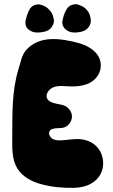

<svg xmlns="http://www.w3.org/2000/svg" viewBox="-20 -906 547 926"><path d="M293.9 -766.6C305.7 -754.9 320.3 -749 340.8 -749H341.8C362.3 -750 378.9 -752.9 391.6 -760.7C408.2 -770.5 418 -789.1 418 -805.7V-807.6C417 -827.1 411.1 -841.8 403.3 -852.5C387.7 -874 367.2 -880.9 352.5 -884.8C348.6 -885.7 345.7 -885.7 342.8 -885.7C338.9 -885.7 334 -884.8 329.1 -882.8C313.5 -878.9 303.7 -868.2 296.9 -853.5C290 -840.8 285.2 -826.2 282.2 -808.6C281.2 -804.7 280.3 -800.8 280.3 -797.9C280.3 -786.1 285.2 -775.4 293.9 -766.6ZM115.2 -765.6C127.9 -754.9 141.6 -749 161.1 -749H163.1C182.6 -750 200.2 -752.9 213.9 -760.7C228.5 -770.5 240.2 -789.1 240.2 -805.7V-807.6C237.3 -827.1 232.4 -841.8 223.6 -851.6C208 -872.1 189.5 -880.9 173.8 -883.8C170.9 -884.8 168 -884.8 164.1 -884.8C160.2 -884.8 154.3 -883.8 150.4 -882.8C133.8 -877.9 125 -867.2 118.2 -852.5C112.3 -839.8 107.4 -825.2 103.5 -807.6C102.5 -803.7 102.5 -800.8 102.5 -796.9C102.5 -784.2 106.4 -773.4 115.2 -765.6ZM392.6 -686.5C373 -695.3 350.6 -701.2 329.1 -706.1C283.2 -715.8 236.3 -722.7 190.4 -712.9C159.2 -706.1 128.9 -690.4 107.4 -666C84 -640.6 80.1 -605.5 69.3 -573.2C36.1 -464.8 40 -356.4 39.1 -245.1C39.1 -193.4 36.1 -138.7 63.5 -93.8C88.9 -52.7 134.8 -29.3 178.7 -17.6C228.5 -3.9 283.2 1 335 0C380.9 -1 425.8 -13.7 455.1 -50.8C482.4 -85.9 484.4 -135.7 463.9 -174.8C442.4 -215.8 400.4 -234.4 355.5 -235.4C331.1 -235.4 306.6 -231.4 282.2 -229.5C267.6 -228.5 252.9 -228.5 239.3 -233.4C222.7 -239.3 208 -262.7 222.7 -278.3C236.3 -291 267.6 -286.1 284.2 -290C301.8 -293.9 313.5 -304.7 321.3 -320.3C337.9 -354.5 315.4 -390.6 282.2 -399.4C261.7 -405.3 240.2 -405.3 220.7 -417C190.4 -435.5 208 -470.7 233.4 -483.4C259.8 -496.1 293 -489.3 321.3 -489.3C348.6 -488.3 375 -491.2 400.4 -501C464.8 -524.4 489.3 -601.6 440.4 -653.3C427.7 -667 411.1 -677.7 392.6 -686.5Z"/></svg>

Font: Day Care
Style: Regular
Weight: 400
Designer: Noponies
Version: Version 1.000;PS 001.000;hotconv 1.0.88;makeotf.lib2.5.64775